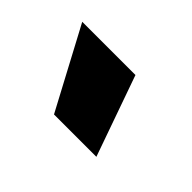

<svg xmlns="http://www.w3.org/2000/svg" viewBox="-46 -861 375 375"><g transform="rotate(45 141.5 -673.5)"><path d="M109 -590 20 -757H167L226 -590Z"/></g></svg>

Font: Bricolage Grotesque 12pt Condensed ExtraBold
Style: Regular
Weight: 800
Width: 3
Designer: Mathieu Triay
Foundry: Atelier Triay
Version: Version 1.001; ttfautohint (v1.8.4.7-5d5b);gftools[0.9.33.de